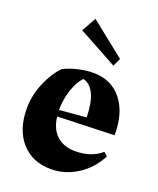

<svg xmlns="http://www.w3.org/2000/svg" viewBox="-134 -781 720 877"><g transform="rotate(20 225.5 -342.5)"><path d="M441 -230 165 -221Q172 -162 206 -131Q240 -100 296 -100Q374 -100 423 -143L441 -127Q406 -60 346.5 -22.5Q287 15 220 15Q129 15 75.5 -45.5Q22 -106 22 -209Q22 -270 46.5 -330Q71 -390 109 -430Q135 -445 176 -455Q217 -465 253 -465Q341 -465 391.5 -401.5Q442 -338 441 -230ZM293 -263Q292 -333 273 -374Q254 -415 219 -423Q194 -397 178.5 -350.5Q163 -304 163 -255V-252ZM138 -630 177 -700 345 -566 327 -527Z"/></g></svg>

Font: Rakkas
Style: Regular
Weight: 400
Designer: Zeynep Akay
Foundry: Zeynep Akay
Version: Version 2.000